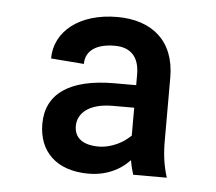

<svg xmlns="http://www.w3.org/2000/svg" viewBox="-38 -761 521 464"><g transform="rotate(5 223.0 -529.5)"><path d="M300.3 -344.7H381.8C372.6 -373.5 369.1 -401.4 369.1 -433.1V-586.4C369.1 -675.8 313 -721.2 229 -721.2C137.7 -721.2 78.1 -673.3 78.1 -607.4L158.2 -601.1C158.2 -634.3 185.5 -651.4 229 -651.4C268.6 -651.4 288.6 -628.4 288.6 -586.9V-561H236.3C125.5 -561 70.8 -520 70.8 -448.2C70.8 -381.3 114.3 -337.9 192.4 -337.9C225.1 -337.9 251 -347.7 271 -361.3C278.8 -366.7 285.6 -373 292 -379.4C293.9 -367.2 296.9 -355.5 300.3 -344.7ZM272.5 -425.3C254.9 -413.6 232.4 -405.3 211.4 -405.3C170.9 -405.3 151.9 -422.4 151.9 -450.2C151.9 -480.5 178.2 -506.3 236.8 -506.3H288.6V-438.5C283.7 -434.1 278.3 -429.7 272.5 -425.3Z"/></g></svg>

Font: Bert Sans Medium
Style: Regular
Weight: 500
Designer: Christian Robertson (Google), Cristiano Sobral
Foundry: Google, Cristiano Sobral
Version: Version 3.101